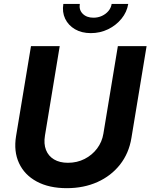

<svg xmlns="http://www.w3.org/2000/svg" viewBox="-20 -967 781 997"><path d="M326.9 10.1Q234.7 10.1 170.9 -24.3Q107.1 -58.7 78.8 -119.9Q50.4 -181 63.4 -260.2L140.9 -727.5H290.1L213.4 -262.8Q206.4 -220.1 218.8 -188.4Q231.3 -156.6 260.5 -139.2Q289.8 -121.7 332.9 -121.7Q380.3 -121.7 419.4 -141.7Q458.4 -161.6 484.1 -195.7Q509.8 -229.9 516.8 -272.5L592 -727.5H741.2L662.4 -250.4Q649.4 -171 603.3 -112.4Q557.1 -53.7 486.1 -21.8Q415 10.1 326.9 10.1ZM451.8 -795Q404.1 -795 369.4 -815.2Q334.7 -835.5 318.3 -869.9Q302 -904.3 308.9 -946.6H394.4Q389.3 -915.8 409.6 -895.5Q429.9 -875.1 465.5 -875.1Q489 -875.1 509.2 -884.4Q529.4 -893.7 543 -909.8Q556.6 -926 559.8 -946.6H645.9Q639 -904.3 610.9 -869.8Q582.7 -835.3 541.3 -815.1Q499.8 -795 451.8 -795Z"/></svg>

Font: Inter
Style: Italic
Weight: 400
Italic angle: -9.3988°
Designer: Rasmus Andersson
Foundry: rsms
Version: Version 4.001;git-66647c0bb